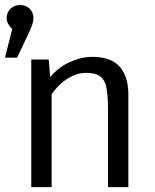

<svg xmlns="http://www.w3.org/2000/svg" viewBox="-20 -772 640 792"><path d="M63.5 -751.5Q86.5 -751.5 102.2 -736.2Q118 -721 118 -698Q118 -686 113 -670.5Q108 -655 91.5 -620.5L50.5 -534H0.5L30.5 -652.5Q20.5 -661.5 14 -673Q7.5 -684.5 7.5 -698Q7.5 -721.5 24.2 -736.5Q41 -751.5 63.5 -751.5ZM109 0V-526.5H181L187 -453.5Q219.5 -494 267.5 -515.8Q315.5 -537.5 361 -537.5Q438.5 -537.5 474 -496.5Q509.5 -455.5 509.5 -382.5V0H425.5V-320.5Q425.5 -374.5 419.5 -407.8Q413.5 -441 394.2 -456.2Q375 -471.5 335 -471.5Q304.5 -471.5 277 -458Q249.5 -444.5 228.2 -424.2Q207 -404 193 -383.5V0Z"/></svg>

Font: Fast_Mono
Style: Regular
Weight: 400
Monospace: yes
Designer: Carrois Corporate, Edenspiekermann AG, Nikita Prokopov
Foundry: Carrois Corporate, Edenspiekermann AG, Nikita Prokopov
Version: Version 5.002